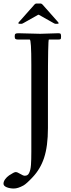

<svg xmlns="http://www.w3.org/2000/svg" viewBox="-53 -862 406 1097"><path d="M58.8 -726.1Q52 -726.1 52 -728.9Q52 -731.7 53 -733.3Q54 -734.9 55.5 -736.5Q57.1 -738 57.9 -739L137 -828.1Q138.7 -830.1 141.1 -832.9Q143.6 -835.7 144.5 -836.7Q149.9 -842 155 -842H179Q186 -842 197 -828.1L275.9 -739Q282 -732.9 282 -729.5Q282 -726.1 274.9 -726.1H262.9Q259.8 -726.1 250 -731.9L169.9 -777.1Q167 -778.6 164.1 -777.1L84 -731.9Q74.2 -726.1 71 -726.1ZM177 -668.9 281 -672.1Q291 -672.1 293.5 -668.2Q295.9 -664.3 295.9 -652.5Q295.9 -640.6 292.7 -638.3Q289.6 -636 277.1 -636H226.1Q220.9 -636 220.9 -370.1V-129.9Q220.9 -26.4 198.7 40.3Q178 103 134 149.9Q97.9 188.5 80.8 197.8Q49.3 215.1 26.2 215.1Q3.2 215.1 -14.9 207.8Q-33 200.4 -33 187.6Q-33 174.8 -23.2 161.6Q-13.4 148.4 -1 140.1Q27.3 121.1 36.6 121.1Q45.9 121.1 62.7 131.6Q79.6 142.1 88.5 142.1Q97.4 142.1 103.5 138.3Q109.6 134.5 113.6 125.7Q117.7 116.9 120.2 106.7Q122.8 96.4 124 79.1Q126 51.8 126 4.9V-491.9Q126 -636 116.9 -636H51Q40.3 -636 35.6 -639.2Q31 -642.3 31 -654.1Q31 -665.8 35.4 -668.9Q39.8 -672.1 51 -672.1Z"/></svg>

Font: Fanwood Text
Style: Regular
Weight: 400
Version: Version 1.1001